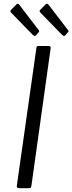

<svg xmlns="http://www.w3.org/2000/svg" viewBox="-20 -982 378 1002"><path d="M235 -742Q247 -742 244 -728L144 -13Q142 -4 140 -2Q138 0 128 0H81Q72 0 69.5 -3.5Q67 -7 68 -14L170 -732Q171 -739 173 -740.5Q175 -742 180 -742ZM67 -960Q69 -963 74 -962Q79 -961 80 -958L181 -826Q184 -824 184.5 -821Q185 -818 182 -814L167 -797Q163 -793 159.5 -794.5Q156 -796 152 -799L41 -913Q30 -922 37 -930ZM219 -960Q222 -963 226.5 -962Q231 -961 233 -958L334 -826Q337 -824 337.5 -820.5Q338 -817 335 -814L320 -797Q316 -793 312.5 -794.5Q309 -796 305 -799L194 -913Q182 -923 190 -931Z"/></svg>

Font: Libre Franklin Light
Style: Italic
Weight: 300
Italic angle: -8°
Designer: Pablo Impallari, Rodrigo Fuenzalida, Nhung Nguyen
Foundry: Impallari Type
Version: Version 3.000